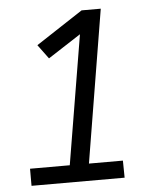

<svg xmlns="http://www.w3.org/2000/svg" viewBox="-53 -781 705 828"><g transform="rotate(-5 300.0 -367.5)"><path d="M50 0V-74H222L315 -633L173 -541L128 -602L331 -735H414L305 -74H452L453 0Z"/></g></svg>

Font: Iosevka Plex Etoile
Style: Italic
Weight: 400
Italic angle: -9°
Designer: Belleve Invis
Foundry: Belleve Invis
Version: Version 25.1.1; ttfautohint (v1.8.4)